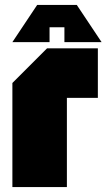

<svg xmlns="http://www.w3.org/2000/svg" viewBox="-20 -755 430 775"><path d="M30 0V-420L170 -560H375V-360H250V0ZM180 -585H30L130 -735H290L390 -585H240V-645H180Z"/></svg>

Font: Tektur Condensed Black
Style: Regular
Weight: 900
Width: 3
Designer: Adam Jagosz
Foundry: Adam Jagosz
Version: Version 1.005;gftools[0.9.30]